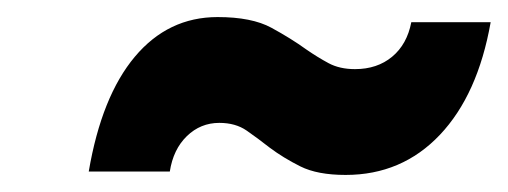

<svg xmlns="http://www.w3.org/2000/svg" viewBox="-20 -524 595 225"><path d="M235 -504Q275 -504 298 -491.5Q321 -479 339 -466Q352 -457 365 -450Q378 -443 396 -443Q422 -443 439.5 -457.5Q457 -472 462 -498H555Q540 -413 495.5 -366Q451 -319 385 -319Q352 -319 332 -329Q312 -339 296 -351Q282 -362 269 -371Q256 -380 237 -380Q215 -380 199 -364.5Q183 -349 179 -323H84Q99 -411 138 -457.5Q177 -504 235 -504Z"/></svg>

Font: Overused Grotesk ExtraBold
Style: Italic
Weight: 800
Italic angle: -10°
Version: Version 0.003